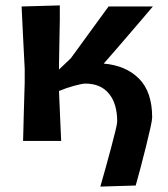

<svg xmlns="http://www.w3.org/2000/svg" viewBox="-20 -522 622 711"><path d="M351.5 169Q360 140 370.5 102Q381 64 391 26.8Q401 -10.5 407.5 -37.5Q414 -64.5 414 -72Q414 -138 383.5 -175.2Q353 -212.5 295.5 -212.5Q285 -212.5 255.2 -204.5Q225.5 -196.5 198.5 -185Q200.5 -134 202.5 -89.8Q204.5 -45.5 206.5 0H65.5Q67 -54.5 68.2 -104.8Q69.5 -155 71.5 -217V-267Q68 -336.5 65.2 -389.8Q62.5 -443 60 -498L201.5 -502Q202 -448 200.5 -396Q199 -344 198.5 -287V-265H199L242.5 -306.5Q289.5 -371 322.2 -416Q355 -461 382 -498H546Q530.5 -479.5 507 -452Q483.5 -424.5 457.2 -394Q431 -363.5 406.5 -335Q382 -306.5 364 -286.5Q446.5 -279.5 495 -230.5Q543.5 -181.5 543.5 -87Q543.5 -78 537 -48.5Q530.5 -19 520.8 20Q511 59 500.8 98Q490.5 137 482.5 165Z"/></svg>

Font: Commissioner Loud SemiBold
Style: Regular
Weight: 600
Designer: Kostas Bartsokas
Foundry: Kostas Bartsokas
Version: Version 1.000; ttfautohint (v1.8.3)